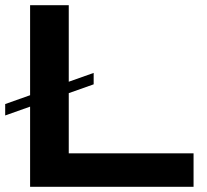

<svg xmlns="http://www.w3.org/2000/svg" viewBox="-86 -720 796 740"><path d="M30 0V-309L-66 -275V-319L30 -353V-700H179V-405L275 -439V-395L179 -361V-129H660V0Z"/></svg>

Font: Vina Sans
Style: Regular
Weight: 400
Designer: Andree Nguyen
Foundry: Nguyen Type Foundry
Version: Version 1.002; ttfautohint (v1.8.4.7-5d5b);gftools[0.9.28]